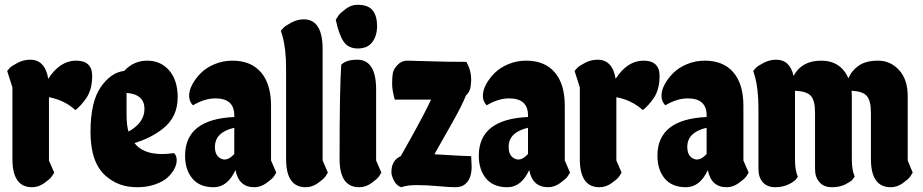

<svg xmlns="http://www.w3.org/2000/svg" viewBox="-20 -784 3864 804"><path d="M32 -118V-418L10 -487Q14 -492 21.5 -500Q29 -508 54 -521Q79 -534 106 -534Q169 -534 182 -454Q231 -530 298.5 -530Q366 -530 366 -466Q366 -410 342 -374Q320 -342 296 -323Q249 -365 185 -377V-112L207 -61Q203 -54 196 -44Q189 -34 165 -17Q141 0 114 0Q32 0 32 -118Z M422 -48Q359 -104 359 -231Q359 -358 402 -419.5Q445 -481 500 -487Q540 -530 596.5 -530Q653 -530 688.5 -489Q724 -448 724 -377Q724 -294 663 -246Q613 -206 543 -185Q578 -139 659 -139Q682 -139 709 -143Q720 -132 720 -114Q720 -96 710.5 -77.5Q701 -59 682.5 -41.5Q664 -24 630 -12Q596 0 555.5 0Q515 0 483 -11.5Q451 -23 422 -48ZM510 -395V-305Q510 -260 518 -233Q585 -270 585 -328Q585 -389 510 -395Z M961 -301Q961 -372 882 -372Q837 -372 788 -343Q772 -359 772 -382.5Q772 -406 785.5 -431Q799 -456 821.5 -478.5Q844 -501 879 -515.5Q914 -530 953 -530Q1031 -530 1073 -481Q1115 -432 1115 -341V-112L1137 -61Q1133 -54 1126 -44Q1119 -34 1095 -17Q1071 0 1045 0Q980 0 966 -72Q933 0 874.5 0Q816 0 785.5 -36.5Q755 -73 755 -132Q755 -285 961 -294ZM907 -119Q913 -116 920 -116Q940 -116 961 -139V-249Q880 -230 880 -169Q880 -130 907 -119Z M1178 -498Q1178 -581 1162 -636L1156 -655Q1160 -660 1167.5 -668Q1175 -676 1200 -689.5Q1225 -703 1252 -703Q1331 -703 1331 -578V-112L1353 -61Q1349 -54 1342 -44Q1335 -34 1311 -17Q1287 0 1260 0Q1178 0 1178 -118Z M1476 -764Q1522 -764 1540.5 -740.5Q1559 -717 1559 -675.5Q1559 -634 1539 -607.5Q1519 -581 1478.5 -581Q1438 -581 1418.5 -610.5Q1399 -640 1386 -701Q1390 -708 1397 -718.5Q1404 -729 1427.5 -746.5Q1451 -764 1476 -764ZM1402 -118Q1402 -418 1409 -513Q1430 -534 1476 -534Q1555 -534 1555 -409V-112L1577 -61Q1573 -54 1566 -44Q1559 -34 1535 -17Q1511 0 1484 0Q1402 0 1402 -118Z M1953 -450Q1953 -440 1950.5 -420Q1948 -400 1931 -384Q1916 -344 1865 -254.5Q1814 -165 1799 -138Q1932 -130 1953 -130L1955 -86Q1955 -29 1921 -8Q1907 0 1885.5 0Q1864 0 1814 -4.5Q1764 -9 1725 -9Q1686 -9 1660 0Q1640 -7 1629.5 -28Q1619 -49 1619 -63Q1619 -113 1658 -130Q1669 -150 1698 -201Q1763 -318 1785 -367H1633Q1622 -406 1622 -433.5Q1622 -461 1625 -478Q1628 -495 1645 -512.5Q1662 -530 1684.5 -530Q1707 -530 1777 -527.5Q1847 -525 1933 -525Q1953 -490 1953 -450Z M2191 -301Q2191 -372 2112 -372Q2067 -372 2018 -343Q2002 -359 2002 -382.5Q2002 -406 2015.5 -431Q2029 -456 2051.5 -478.5Q2074 -501 2109 -515.5Q2144 -530 2183 -530Q2261 -530 2303 -481Q2345 -432 2345 -341V-112L2367 -61Q2363 -54 2356 -44Q2349 -34 2325 -17Q2301 0 2275 0Q2210 0 2196 -72Q2163 0 2104.5 0Q2046 0 2015.5 -36.5Q1985 -73 1985 -132Q1985 -285 2191 -294ZM2137 -119Q2143 -116 2150 -116Q2170 -116 2191 -139V-249Q2110 -230 2110 -169Q2110 -130 2137 -119Z M2408 -118V-418L2386 -487Q2390 -492 2397.5 -500Q2405 -508 2430 -521Q2455 -534 2482 -534Q2545 -534 2558 -454Q2607 -530 2674.5 -530Q2742 -530 2742 -466Q2742 -410 2718 -374Q2696 -342 2672 -323Q2625 -365 2561 -377V-112L2583 -61Q2579 -54 2572 -44Q2565 -34 2541 -17Q2517 0 2490 0Q2408 0 2408 -118Z M2939 -301Q2939 -372 2860 -372Q2815 -372 2766 -343Q2750 -359 2750 -382.5Q2750 -406 2763.5 -431Q2777 -456 2799.5 -478.5Q2822 -501 2857 -515.5Q2892 -530 2931 -530Q3009 -530 3051 -481Q3093 -432 3093 -341V-112L3115 -61Q3111 -54 3104 -44Q3097 -34 3073 -17Q3049 0 3023 0Q2958 0 2944 -72Q2911 0 2852.5 0Q2794 0 2763.5 -36.5Q2733 -73 2733 -132Q2733 -285 2939 -294ZM2885 -119Q2891 -116 2898 -116Q2918 -116 2939 -139V-249Q2858 -230 2858 -169Q2858 -130 2885 -119Z M3309 -118Q3309 -69 3321 -45Q3315 -29 3287.5 -14.5Q3260 0 3226.5 0Q3193 0 3174.5 -20.5Q3156 -41 3156 -76V-330Q3156 -413 3140 -468L3134 -487Q3138 -492 3145.5 -500Q3153 -508 3178 -521Q3203 -534 3230 -534Q3288 -534 3303 -466Q3337 -530 3418.5 -530Q3500 -530 3533 -456Q3545 -487 3575 -508.5Q3605 -530 3657 -530Q3709 -530 3745 -490.5Q3781 -451 3781 -382V-112L3802 -61Q3798 -54 3791 -44Q3784 -34 3760.5 -17Q3737 0 3710 0Q3627 0 3627 -118V-311Q3627 -364 3609 -383Q3591 -402 3546 -404L3547 -382V-118Q3547 -71 3559 -45Q3556 -40 3550.5 -32.5Q3545 -25 3521 -12.5Q3497 0 3463.5 0Q3430 0 3411.5 -21Q3393 -42 3393 -76V-311Q3393 -364 3375 -383Q3357 -402 3309 -404Z"/></svg>

Font: Chela One Cyrilic
Style: Regular
Weight: 400
Designer: Miguel Hernandez
Foundry: LatinoType
Version: Version 1.001